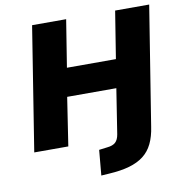

<svg xmlns="http://www.w3.org/2000/svg" viewBox="-95 -794 1031 1077"><g transform="rotate(-10 421.0 -256.0)"><path d="M395 193 408 49 455 43Q487 40 502.5 25.5Q518 11 523 -19L563 -275H283L241 0H47L159 -705H353L310 -436H589L632 -705H826L718 -29Q710 27 690.5 67Q671 107 638 132.5Q605 158 556.5 172Q508 186 440 190Z"/></g></svg>

Font: Nunito Sans 6pt Black
Style: Italic
Weight: 900
Italic angle: -9°
Version: Version 3.101;gftools[0.9.27]